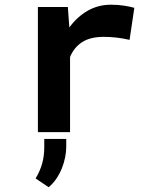

<svg xmlns="http://www.w3.org/2000/svg" viewBox="-20 -558 640 811"><path d="M448.2 -538.1Q479 -538.1 505.1 -533.9Q531.2 -529.8 547.4 -524.9L527.3 -389.6Q500.5 -396 472.4 -399.2Q444.3 -402.3 418.9 -402.3Q361.8 -402.3 327.4 -380.4Q293 -358.4 275.9 -317.4V0H140.1V-528.3H266.6L272.9 -441.9Q305.2 -486.8 350.1 -512.5Q395 -538.1 448.2 -538.1ZM259.8 62.5Q259.8 83.5 255.1 106.7Q250.5 129.9 241.5 152.6Q232.4 175.3 218.5 196Q204.6 216.8 185.5 232.9L130.4 195.8Q148.9 165 158 133.1Q167 101.1 167 64V28.8H259.8Z"/></svg>

Font: Roboto Mono
Style: Bold
Weight: 700
Designer: Google
Version: Version 2.000985; 2015; ttfautohint (v1.3)